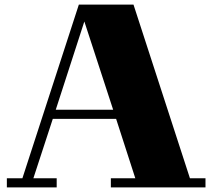

<svg xmlns="http://www.w3.org/2000/svg" viewBox="-20 -820 929 840"><path d="M879 -40V0H465V-40H572L488 -300H211L126 -40H228V0H10V-40H78L325 -800H564L811 -40ZM475 -340 349 -726 224 -340Z"/></svg>

Font: Kumar One
Style: Regular
Weight: 400
Designer: Parimal Parmar
Foundry: Indian Type Foundry
Version: Version 1.001;PS 1.001;hotconv 1.0.88;makeotf.lib2.5.647800